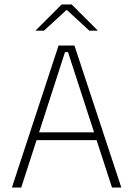

<svg xmlns="http://www.w3.org/2000/svg" viewBox="-20 -844 600 864"><path d="M75.5 0H33.5L243.5 -639H315L526 0H484L286 -609.5H272.5ZM426 -213.5H133V-248.5H426ZM140.5 -707 257.5 -824H302.5L419.5 -707V-706H382L281.5 -798.5H278.5L178 -706H140.5Z"/></svg>

Font: Anek Malayalam ExtraLight
Style: Regular
Weight: 250
Version: Version 1.003